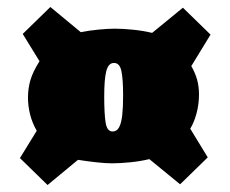

<svg xmlns="http://www.w3.org/2000/svg" viewBox="-20 -599 659 549"><path d="M495 -72 407 -144Q382 -138 353 -135Q324 -132 300 -132Q282 -132 255 -135Q228 -138 203 -142L116 -70L37 -147L85 -225Q72 -248 66 -272Q60 -296 60 -320Q60 -346 67 -370Q74 -394 93 -424L45 -502L124 -579L211 -507Q236 -512 263 -514.5Q290 -517 308 -517Q332 -517 361 -514Q390 -511 415 -505L503 -577L582 -500L527 -410Q538 -391 543.5 -371.5Q549 -352 549 -329Q549 -301 542 -275Q535 -249 524 -231L574 -149ZM302 -223Q314 -223 320.5 -235Q327 -247 329.5 -269.5Q332 -292 332 -325Q332 -374 327 -396.5Q322 -419 306 -419Q290 -419 284 -396Q278 -373 278 -323Q278 -274 282 -248.5Q286 -223 302 -223Z"/></svg>

Font: Literata Variable Black
Style: Regular
Weight: 900
Designer: Latin by Veronika Burian and Jose Scaglione. Greek by Irene Vlachou. Cyrillic by Vera Evstafieva.
Foundry: TypeTogether
Version: Version 3.021